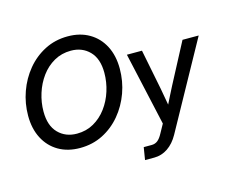

<svg xmlns="http://www.w3.org/2000/svg" viewBox="-124 -916 1555 1298"><g transform="rotate(-15 653.0 -267.5)"><path d="M335.4 11.7Q249.5 11.7 185.5 -25.6Q121.6 -63 86.4 -130.9Q51.3 -198.7 51.3 -289.1Q51.3 -376 80.1 -456.5Q108.9 -537.1 161.6 -600.8Q214.4 -664.6 287.1 -701.9Q359.9 -739.3 448.2 -739.3Q534.2 -739.3 598.1 -701.9Q662.1 -664.6 697.3 -596.7Q732.4 -528.8 732.4 -437.5Q732.4 -350.1 703.4 -269.5Q674.3 -189 621.3 -125.5Q568.4 -62 495.8 -25.1Q423.3 11.7 335.4 11.7ZM340.3 -87.4Q405.3 -87.4 457.8 -117.2Q510.3 -147 547.6 -197.3Q585 -247.6 604.7 -310.1Q624.5 -372.6 624.5 -437.5Q624.5 -536.1 573.7 -588.1Q522.9 -640.1 443.8 -640.1Q378.4 -640.1 325.7 -610.1Q272.9 -580.1 235.8 -529.5Q198.7 -479 179 -416.5Q159.2 -354 159.2 -289.6Q159.2 -190.9 210 -139.2Q260.7 -87.4 340.3 -87.4ZM737.3 204.1 751.5 117.2H807.1Q831.5 117.2 849.4 103Q867.2 88.9 883.8 57.6L917.5 -3.4L803.2 -515.6H908.7L964.8 -232.9Q976.1 -174.8 985.4 -117.7Q999.5 -146.5 1014.2 -175.3Q1028.8 -204.1 1043.5 -232.9L1192.4 -515.6H1305.7L971.2 90.3Q940.9 145 897.2 174.6Q853.5 204.1 802.7 204.1Z"/></g></svg>

Font: Inter Display Medium
Style: Italic
Weight: 500
Italic angle: -9.39999°
Designer: Rasmus Andersson
Foundry: rsms
Version: Version 4.000;git-a52131595